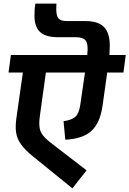

<svg xmlns="http://www.w3.org/2000/svg" viewBox="-20 -995 713 1058"><path d="M672.9 -691.9 660.2 -595.2H570.8L544.9 -411.1Q531.2 -316.4 482.9 -272.9Q434.6 -229.5 339.8 -225.1L330.1 -327.1Q375.5 -333.5 395.8 -352.1Q416 -370.6 422.9 -420.9L448.2 -595.2H232.9L200.2 -359.9Q196.8 -335 196.5 -317.9Q196.3 -300.8 199 -286.4Q201.7 -272 209.5 -259.5Q217.3 -247.1 228.8 -235.4Q240.2 -223.6 258.8 -209L457 -56.2L378.9 43L167 -128.9Q119.1 -166.5 95.9 -199.5Q72.8 -232.4 68.4 -267.6Q64 -302.7 70.8 -347.2L106 -595.2H26.9L40 -691.9H460.9Q462.9 -716.3 462.9 -724.1Q462.9 -762.7 447.8 -776.4Q432.6 -790 396 -790H298.8Q231.9 -790 200.9 -818.6Q169.9 -847.2 169.9 -909.2Q169.9 -946.3 174.8 -975.1H291Q290 -963.9 290 -944.8Q290 -905.8 303.2 -892.3Q316.4 -878.9 351.1 -878.9H450.2Q521 -878.9 553 -846.2Q585 -813.5 585 -742.2Q585 -724.1 583 -691.9Z"/></svg>

Font: FiraGO SemiBold
Style: Italic
Weight: 600
Italic angle: -8°
Designer: bBox Type GmbH
Foundry: bBox Type GmbH
Version: Version 1.001;PS 001.001;hotconv 1.0.88;makeotf.lib2.5.64775